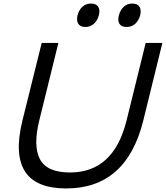

<svg xmlns="http://www.w3.org/2000/svg" viewBox="-20 -1052 935 1082"><path d="M895 -810 787 -371Q692 10 353 10Q13 10 106 -371L215 -810H309L201 -372Q166 -230 205 -155Q244 -80 375 -80Q620 -80 693 -372L801 -810ZM461 -900Q432 -900 421 -918Q410 -936 417 -966Q425 -996 444.5 -1014Q464 -1032 493 -1032Q522 -1032 533.5 -1014Q545 -996 537 -966Q529 -936 509 -918Q489 -900 461 -900ZM770 -966Q762 -936 742 -918Q722 -900 693 -900Q664 -900 653 -918Q642 -936 650 -966Q658 -996 677.5 -1014Q697 -1032 726 -1032Q755 -1032 766 -1014Q777 -996 770 -966Z"/></svg>

Font: Sinkin Sans 400 Italic
Style: Italic
Weight: 400
Italic angle: -112°
Designer: Keith Bates
Foundry: K-Type
Version: Sinkin Sans (version 1.0)  by Keith Bates   •   © 2014   www